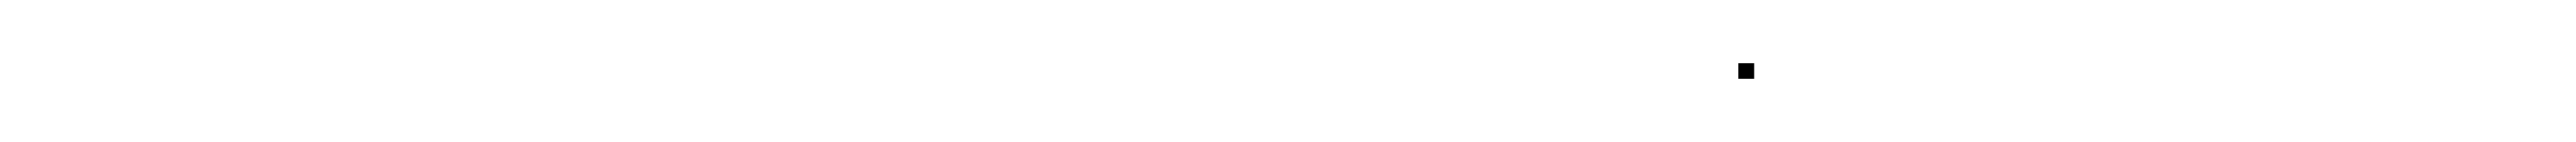

<svg xmlns="http://www.w3.org/2000/svg" viewBox="-20 -571 818 45"><path d="M532 -546V-551H537V-546Z"/></svg>

Font: FRB American Cursive Just Beginnings
Style: Italic
Weight: 400
Italic angle: -25°
Version: Version 2.0;Modular Font Editor K font №1